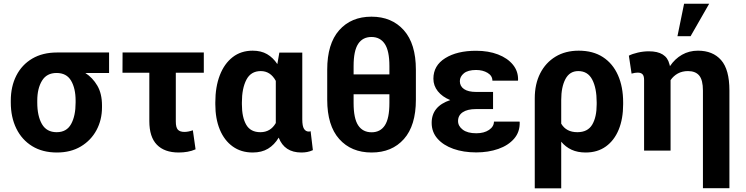

<svg xmlns="http://www.w3.org/2000/svg" viewBox="-20 -811 4016 1034"><path d="M286.6 10.3Q209 10.3 153.3 -23.9Q97.7 -58.1 67.9 -118.9Q38.1 -179.7 38.1 -258.8V-269Q38.1 -345.2 67.9 -403.8Q97.7 -462.4 153.6 -495.4Q209.5 -528.3 287.1 -528.3H567.4V-418H439.5Q479 -392.6 504.2 -349.6Q529.3 -306.6 529.3 -243.2V-232.9Q529.3 -165.5 499.8 -110.4Q470.2 -55.2 415.8 -22.5Q361.3 10.3 286.6 10.3ZM285.2 -99.1Q338.9 -99.1 363 -143.1Q387.2 -187 387.2 -258.8V-269Q387.2 -335 362.8 -376.5Q338.4 -418 284.7 -418Q231.4 -418 206.1 -376.2Q180.7 -334.5 180.7 -269V-258.8Q180.7 -186.5 205.8 -142.8Q231 -99.1 285.2 -99.1Z M942.4 10.3Q865.7 10.3 825 -31.5Q784.2 -73.2 784.2 -158.7V-419.4H639.6L640.1 -528.3H1077.6V-419.4H926.8V-156.7Q926.8 -125 937.7 -112.8Q948.7 -100.6 973.1 -100.6Q993.7 -100.6 1018.6 -109.4L1033.2 -6.8Q1012.2 2.4 989.7 6.3Q967.3 10.3 942.4 10.3Z M1340.8 10.3Q1278.3 10.3 1233.2 -22.2Q1188 -54.7 1163.8 -113Q1139.6 -171.4 1139.6 -249.5V-259.8Q1139.6 -343.3 1163.8 -405.8Q1188 -468.3 1232.9 -503.2Q1277.8 -538.1 1340.8 -538.1Q1386.2 -538.1 1418.5 -519.3Q1450.7 -500.5 1473.6 -465.8L1484.4 -527.8H1607.9V-168.5Q1607.9 -131.8 1617.2 -117.2Q1626.5 -102.5 1642.6 -102.5Q1648.9 -102.5 1652.8 -104.5L1665 -2.4Q1648.9 4.9 1634 7.6Q1619.1 10.3 1603 10.3Q1511.7 10.3 1481 -69.8Q1457.5 -30.8 1423.6 -10.3Q1389.6 10.3 1340.8 10.3ZM1382.3 -99.1Q1437 -99.1 1465.3 -148.4V-375.5Q1436.5 -428.2 1384.3 -428.2Q1331.1 -428.2 1306.9 -381.6Q1282.7 -335 1282.7 -259.8V-249.5Q1282.7 -179.7 1305.9 -139.4Q1329.1 -99.1 1382.3 -99.1Z M1981.4 10.3Q1871.6 10.3 1806.9 -62.3Q1742.2 -134.8 1742.2 -273.9V-436Q1742.2 -575.2 1806.6 -648.2Q1871.1 -721.2 1980.5 -721.2Q2089.8 -721.2 2154.8 -648.2Q2219.7 -575.2 2219.7 -436V-273.9Q2219.7 -134.8 2155.3 -62.3Q2090.8 10.3 1981.4 10.3ZM1884.3 -410.2H2077.1V-455.6Q2077.1 -537.1 2052.2 -574.5Q2027.3 -611.8 1980.5 -611.8Q1933.1 -611.8 1908.7 -574.5Q1884.3 -537.1 1884.3 -455.6ZM1981.4 -98.6Q2028.3 -98.6 2052.7 -136Q2077.1 -173.3 2077.1 -255.9V-303.2H1884.3V-255.9Q1884.3 -173.3 1908.9 -136Q1933.6 -98.6 1981.4 -98.6Z M2544.9 9.8Q2475.6 9.8 2421.4 -9.5Q2367.2 -28.8 2335.9 -64.5Q2304.7 -100.1 2304.7 -149.4Q2304.7 -238.8 2404.8 -272Q2361.8 -289.6 2337.9 -319.6Q2314 -349.6 2314 -387.2Q2314 -458 2377.7 -497.8Q2441.4 -537.6 2543.9 -537.6Q2610.4 -537.6 2661.9 -517.8Q2713.4 -498 2742.4 -462.4Q2771.5 -426.8 2770 -379.4L2769 -376.5H2631.8Q2631.8 -402.8 2606 -418.5Q2580.1 -434.1 2543.9 -434.1Q2500 -434.1 2478.3 -416.3Q2456.5 -398.4 2456.5 -374Q2456.5 -346.7 2479 -331.3Q2501.5 -315.9 2543.9 -315.9H2635.3V-223.6H2543.9Q2497.1 -223.6 2471.9 -206.5Q2446.8 -189.5 2446.8 -159.2Q2446.8 -131.8 2472.4 -112.5Q2498 -93.3 2544.9 -93.3Q2586.9 -93.3 2613.5 -111.3Q2640.1 -129.4 2640.1 -156.2H2777.8L2778.8 -153.3Q2780.3 -100.6 2748.8 -64.2Q2717.3 -27.8 2663.6 -9Q2609.9 9.8 2544.9 9.8Z M2859.9 203.1V-281.7Q2859.9 -358.4 2889.2 -416Q2918.5 -473.6 2971.7 -505.9Q3024.9 -538.1 3096.7 -538.1Q3173.8 -538.1 3227.1 -503.4Q3280.3 -468.8 3308.1 -406Q3335.9 -343.3 3335.9 -259.8V-249.5Q3335.9 -171.4 3312 -113Q3288.1 -54.7 3242.9 -22.2Q3197.8 10.3 3134.3 10.3Q3090.8 10.3 3058.3 -4.6Q3025.9 -19.5 3002.4 -47.9V203.1ZM3089.4 -99.1Q3145 -99.1 3169.2 -139.6Q3193.4 -180.2 3193.4 -249.5V-259.8Q3193.4 -336.4 3169.4 -382.3Q3145.5 -428.2 3094.2 -428.2Q3047.9 -428.2 3025.1 -385.3Q3002.4 -342.3 3002.4 -272.9V-145Q3029.3 -99.1 3089.4 -99.1Z M3765.6 202.6V-323.2Q3765.6 -379.9 3745.6 -404.1Q3725.6 -428.2 3685.1 -428.2Q3654.3 -428.2 3630.6 -415.3Q3606.9 -402.3 3591.3 -379.4V0H3448.7V-380.4Q3448.7 -402.3 3440.2 -411.1Q3431.6 -419.9 3414.6 -419.9Q3405.3 -419.9 3399.4 -418.7Q3393.6 -417.5 3381.3 -414.6L3366.7 -511.2Q3385.3 -521 3415 -527.8Q3444.8 -534.7 3474.6 -534.7Q3568.4 -534.7 3585 -465.8Q3585.9 -463.4 3586.7 -460.2Q3587.4 -457 3587.9 -454.6Q3614.3 -494.1 3652.8 -516.1Q3691.4 -538.1 3738.8 -538.1Q3818.8 -538.1 3863.5 -487.3Q3908.2 -436.5 3908.2 -323.7V202.6ZM3628.4 -616.2 3664.1 -791H3799.3L3699.2 -616.2Z"/></svg>

Font: Roboto Slab
Style: Bold
Weight: 700
Designer: Google
Version: Version 2.000; ttfautohint (v1.8.1.43-b0c9)